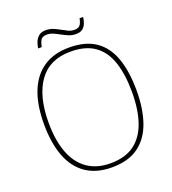

<svg xmlns="http://www.w3.org/2000/svg" viewBox="-155 -982 995 1108"><g transform="rotate(-20 343.0 -427.5)"><path d="M343 10Q248 10 184.5 -33.5Q121 -77 89.5 -159.5Q58 -242 58 -359Q58 -476 90.5 -557.5Q123 -639 187 -682Q251 -725 344 -725Q446 -725 508 -681.5Q570 -638 598.5 -556Q627 -474 627 -358Q627 -247 598 -164Q569 -81 506.5 -35.5Q444 10 343 10ZM343 -15Q434 -15 490 -56.5Q546 -98 572.5 -175Q599 -252 599 -358Q599 -466 574 -542.5Q549 -619 493 -659.5Q437 -700 344 -700Q215 -700 150.5 -609.5Q86 -519 86 -358Q86 -250 114.5 -173.5Q143 -97 200.5 -56Q258 -15 343 -15ZM410 -784Q387 -784 366.5 -792.5Q346 -801 327 -811.5Q308 -822 289 -830.5Q270 -839 250 -839Q220 -839 210.5 -820Q201 -801 198 -781H176Q178 -799 185.5 -818.5Q193 -838 209 -851.5Q225 -865 252 -865Q277 -865 297.5 -856.5Q318 -848 336.5 -837.5Q355 -827 373 -818.5Q391 -810 410 -810Q438 -810 447.5 -826.5Q457 -843 460 -863H482Q480 -844 473 -825.5Q466 -807 451.5 -795.5Q437 -784 410 -784Z"/></g></svg>

Font: Noto Serif Khmer Thin
Style: Regular
Weight: 250
Version: Version 2.003